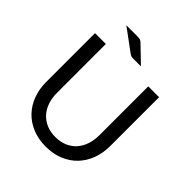

<svg xmlns="http://www.w3.org/2000/svg" viewBox="-240 -1046 1209 1209"><g transform="rotate(45 365.0 -441.0)"><path d="M554 -281V-716.5H650.5V-281Q650.5 -219 630.8 -166Q611 -113 574.2 -74.2Q537.5 -35.5 484.5 -13.5Q431.5 8.5 365.5 8.5Q299.5 8.5 246.5 -13.5Q193.5 -35.5 156.5 -74.2Q119.5 -113 99.8 -166Q80 -219 80 -281V-716.5H176.5V-281.5Q176.5 -236.5 189.2 -199Q202 -161.5 226.2 -134.5Q250.5 -107.5 285.8 -92.2Q321 -77 365.5 -77Q410 -77 445 -92Q480 -107 504.2 -134Q528.5 -161 541.2 -198.5Q554 -236 554 -281ZM285 -891Q301 -891 309 -887.8Q317 -884.5 327 -874.5L432.5 -773H363Q352.5 -773 346.5 -774.8Q340.5 -776.5 332 -782.5L184.5 -891Z"/></g></svg>

Font: LatoCHI
Style: Regular
Weight: 400
Designer: Lukasz Dziedzic
Foundry: tyPoland Lukasz Dziedzic
Version: Version 1.104